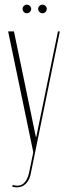

<svg xmlns="http://www.w3.org/2000/svg" viewBox="-20 -630 292 825"><path d="M40 -495 134 -42H136L229 -495H237L113 112Q108 142 92 158.5Q76 175 53 175Q43 175 32 172L35 165Q64 173 81 158.5Q98 144 105 112L123 24L15 -495ZM77 -592Q77 -599 82.5 -604.5Q88 -610 95 -610Q103 -610 108.5 -604.5Q114 -599 114 -592Q114 -584 108.5 -578.5Q103 -573 95 -573Q88 -573 82.5 -578.5Q77 -584 77 -592ZM144 -592Q144 -599 149.5 -604.5Q155 -610 162 -610Q170 -610 175.5 -604.5Q181 -599 181 -592Q181 -584 175.5 -578.5Q170 -573 162 -573Q155 -573 149.5 -578.5Q144 -584 144 -592Z"/></svg>

Font: Moniqa Thin Display
Style: Regular
Weight: 100
Designer: Rajesh Rajput
Foundry: Rajesh Rajput
Version: Version 1.000